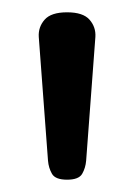

<svg xmlns="http://www.w3.org/2000/svg" viewBox="-20 -940 209 312"><path d="M89 -648Q70 -648 64.5 -657.5Q59 -667 58 -679L43 -880Q42 -896 52.5 -908Q63 -920 89 -920Q115 -920 125.5 -908Q136 -896 135 -880L120 -679Q119 -667 113.5 -657.5Q108 -648 89 -648Z"/></svg>

Font: Playwrite IT Moderna
Style: Regular
Weight: 400
Designer: Veronika Burian, José Scaglione
Foundry: TypeTogether
Version: Version 1.002